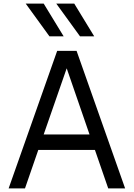

<svg xmlns="http://www.w3.org/2000/svg" viewBox="-20 -1048 744 1068"><path d="M298 -765H406L676 0H582L508 -214H193L119 0H28ZM478 -300 351 -668 223 -300ZM255 -846 123 -1028H223L334 -846ZM393 -1028 504 -846H425L293 -1028Z"/></svg>

Font: Application
Style: Regular
Weight: 400
Designer: Wei Huang
Foundry: Wei Huang
Version: Version 0.012